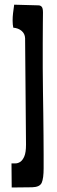

<svg xmlns="http://www.w3.org/2000/svg" viewBox="-20 -707 251 840"><path d="M93.8 -74.2 89.8 -540Q88.9 -559.6 74.7 -571.8Q60.5 -584 38.1 -585.9Q35.2 -599.6 35.2 -616.7Q35.2 -633.8 37.1 -649.4Q39.1 -667 42 -686.5L147.5 -683.6Q157.2 -683.6 162.6 -677.2Q168 -670.9 168 -652.3Q168 -642.6 167.5 -605Q167 -567.4 167 -516.6Q167 -465.8 167 -409.2Q167 -352.5 168 -305.7Q168.9 -258.8 169.4 -209.5Q169.9 -160.2 170.4 -114.7Q170.9 -69.3 170.9 -31.2Q170.9 6.8 170.9 29.3Q170.9 73.2 162.6 92.3Q154.3 111.3 121.1 112.3L31.2 113.3L30.3 7.8Q37.1 7.8 47.9 7.8Q58.6 7.8 68.8 1Q79.1 -5.9 86.4 -22.9Q93.8 -40 93.8 -74.2Z"/></svg>

Font: Rancho
Style: Regular
Weight: 400
Designer: Font Diner, Inc
Foundry: Font Diner, Inc
Version: Version 1.000